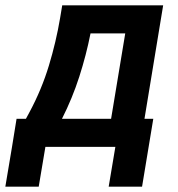

<svg xmlns="http://www.w3.org/2000/svg" viewBox="-69 -550 665 719"><path d="M338 149H463L505 -105H472L542 -530H164L156 -482Q141 -393 114 -304Q87 -215 42 -131L28 -105H-7L-24 0H363ZM163 -105Q202 -182 228 -263Q254 -344 270 -425H400L347 -105ZM-49 149H76L101 0H-24Z"/></svg>

Font: Iosevka Sparkle Oblique
Style: Bold
Weight: 700
Italic angle: -9°
Designer: Belleve Invis
Foundry: Belleve Invis
Version: Version 4.5.0; ttfautohint (v1.8.3)